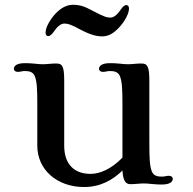

<svg xmlns="http://www.w3.org/2000/svg" viewBox="-20 -752 788 784"><path d="M132.3 -157.2C132.3 -58.1 213.9 11.7 323.2 11.7C390.1 11.7 440.4 -17.1 480 -55.7C482.4 -11.2 495.1 0 512.2 0C522.5 0 532.2 -0.5 541 -1.5C549.3 -2 557.1 -2.9 565.4 -2.9C573.2 -2.9 587.4 -2.4 602.1 -0.5C616.2 1 629.9 1.5 640.1 1.5C675.8 1.5 685.5 -10.7 685.5 -22C685.5 -28.8 679.2 -34.2 669.9 -34.2C665 -34.2 661.1 -33.7 656.7 -32.7C651.9 -31.7 647 -30.8 642.6 -30.8C625 -30.8 607.9 -32.7 600.1 -51.8C591.3 -73.7 589.8 -105 589.8 -168.5V-421.4C589.8 -481.4 582 -492.7 557.6 -492.7C547.4 -492.7 537.6 -492.2 528.8 -491.2C520.5 -490.7 512.7 -489.7 504.4 -489.7C496.6 -489.7 482.4 -490.2 467.8 -492.2C453.6 -493.7 439.9 -494.1 429.7 -494.1C394 -494.1 384.3 -481.9 384.3 -470.7C384.3 -463.9 390.6 -458.5 399.9 -458.5C404.8 -458.5 408.7 -459 413.1 -460C418 -460.9 422.9 -461.9 427.2 -461.9C444.8 -461.9 461.9 -460 469.7 -440.9C478.5 -418.9 480 -387.7 480 -324.2V-108.4C434.1 -61.5 388.2 -42 349.6 -42C286.1 -42 242.2 -78.6 242.2 -156.7V-421.9C242.2 -481.9 234.4 -492.7 210 -492.7C199.7 -492.7 189.9 -492.2 181.2 -491.2C172.9 -490.7 165 -489.7 156.7 -489.7C148.9 -489.7 134.8 -490.2 120.1 -492.2C106 -493.7 92.3 -494.1 82 -494.1C46.4 -494.1 36.6 -481.9 36.6 -470.7C36.6 -463.9 43 -458.5 52.2 -458.5C57.1 -458.5 61 -459 65.4 -460C70.3 -460.9 75.2 -461.9 79.6 -461.9C97.2 -461.9 114.3 -460 122.1 -440.9C130.9 -418.9 132.3 -388.2 132.3 -324.7ZM177.2 -604.5C182.1 -604.5 190.4 -608.9 200.7 -624C214.8 -644.5 228.5 -655.8 243.2 -655.8C258.3 -655.8 272 -650.9 308.1 -631.3C346.7 -610.8 374 -603.5 395 -603.5C419.4 -603.5 438 -610.4 465.8 -639.2C488.3 -663.1 506.8 -695.8 506.8 -717.3C506.8 -727.5 501 -731.4 495.6 -731.4C490.7 -731.4 482.4 -727.1 472.2 -711.9C454.6 -686 441.4 -680.2 429.7 -680.2C417.5 -680.2 405.8 -682.6 357.4 -708.5C324.7 -726.1 306.2 -732.4 277.8 -732.4C255.9 -732.4 232.4 -723.1 207 -696.8C184.6 -672.9 166 -640.1 166 -618.7C166 -608.4 171.9 -604.5 177.2 -604.5Z"/></svg>

Font: Stoke
Style: Light
Weight: 300
Designer: Nicole Fally
Foundry: Nicole Fally
Version: Version 1.001